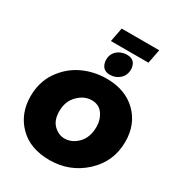

<svg xmlns="http://www.w3.org/2000/svg" viewBox="-250 -1245 1306 1415"><g transform="rotate(30 403.0 -537.0)"><path d="M662 -970.5H342.5L365.5 -1089.5H685ZM459.5 -751Q387.5 -751 380.5 -830Q380.5 -870 398 -894.2Q415.5 -918.5 442.5 -930.5Q469.5 -942.5 497.5 -942.5Q571 -942.5 576 -865Q576 -812 541.2 -781.5Q506.5 -751 459.5 -751ZM387.5 16Q222.5 16 127.8 -80Q33 -176 33 -323.5Q33 -441.5 92.5 -531Q156 -624 251.2 -669.5Q346.5 -715 456.5 -715Q615 -715 710.5 -621.8Q806 -528.5 806 -380.5Q806 -210.5 682.5 -97.2Q559 16 387.5 16ZM404.5 -177Q467.5 -177 517.2 -228.2Q567 -279.5 567 -368.5Q567 -430.5 534.2 -476.5Q501.5 -522.5 439.5 -522.5Q376.5 -522.5 324 -470Q271.5 -417.5 271.5 -333.5Q271.5 -256.5 312.5 -216.8Q353.5 -177 404.5 -177Z"/></g></svg>

Font: Argentum Sans Black
Style: Italic
Weight: 900
Italic angle: -11°
Designer: Julieta Ulanovsky (font), Cristiano Sobral (main changes and remaster)
Foundry: Julieta Ulanovsky (font), Cristiano Sobral (main changes and remaster)
Version: Version 2.007;June 15, 2022;FontCreator 14.0.0.2814 64-bit; 